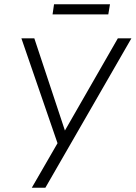

<svg xmlns="http://www.w3.org/2000/svg" viewBox="-20 -886 640 906"><path d="M130 0 260 -225 256 -197 81 -705H142L290 -259H280L536 -705H600L194 0ZM228 -818 235 -866H499L491 -818Z"/></svg>

Font: Nunito Sans 10pt Condensed Light
Style: Italic
Weight: 300
Width: 3
Italic angle: -9°
Designer: Vernon Adams
Foundry: Vernon Adams
Version: Version 3.101;gftools[0.9.27]